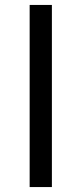

<svg xmlns="http://www.w3.org/2000/svg" viewBox="-20 -751 329 777"><path d="M190 -731H100V6H190Z"/></svg>

Font: Sawarabi Gothic
Style: Regular
Weight: 400
Designer: mshio (mshio@users.sourceforge.jp)
Version: Version 20141215